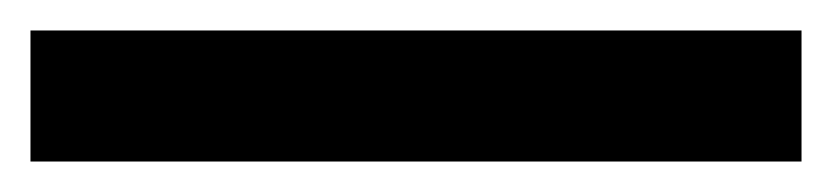

<svg xmlns="http://www.w3.org/2000/svg" viewBox="-23 -866 546 126"><path d="M503 -760V-846H-3V-760Z"/></svg>

Font: Noto Sans Bengali SemiBold
Style: Regular
Weight: 600
Designer: Jelle Bosma - Monotype Design Team
Foundry: Monotype Imaging Inc.
Version: Version 2.003